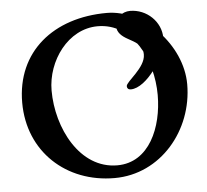

<svg xmlns="http://www.w3.org/2000/svg" viewBox="-47 -648 764 709"><g transform="rotate(-5 335.0 -293.0)"><path d="M460 -598C431 -598 404 -577 404 -546C404 -523 421 -508 443 -496C469 -481 497 -470 497 -433C497 -384 424 -339 424 -322C424 -314 429 -309 438 -309C497 -309 574 -422 574 -488C574 -548 522 -598 460 -598ZM146 -330C146 -440 226 -552 336 -552C466 -552 535 -410 535 -280C535 -161 483 -34 364 -34C225 -34 146 -191 146 -330ZM374 -598C176 -598 34 -484 34 -295C34 -113 171 12 350 12C521 12 647 -139 647 -310C647 -456 510 -598 374 -598Z"/></g></svg>

Font: EB Garamond SC 08
Style: Regular
Weight: 400
Version: Version 0.016